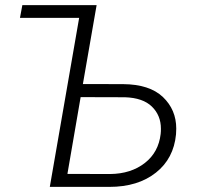

<svg xmlns="http://www.w3.org/2000/svg" viewBox="-20 -731 795 751"><path d="M58.1 -661.1H289.6L174.8 0H407.7C482.4 0 543 -18.6 589.8 -55.7C636.2 -92.3 662.6 -142.6 668.5 -205.6C668.9 -213.4 669.4 -220.7 669.4 -228C669.4 -277.3 651.9 -318.4 617.2 -351.6C582 -384.8 530.3 -401.4 461.9 -401.9L304.2 -402.3L357.9 -710.9H67.4ZM468.8 -350.6C515.6 -349.1 550.8 -336.9 574.2 -314C597.7 -291 609.4 -262.2 609.4 -227.5C609.4 -221.2 609.4 -214.4 608.4 -207C603 -159.7 582.5 -121.6 546.9 -93.8C510.7 -65.4 465.3 -50.8 410.2 -50.3L243.7 -50.8L295.4 -351.1Z"/></svg>

Font: Roboto Light
Style: Italic
Weight: 300
Italic angle: -12°
Designer: Google
Version: Version 2.137; 2017